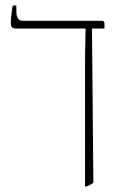

<svg xmlns="http://www.w3.org/2000/svg" viewBox="-20 -667 445 693"><path d="M287 6V-444Q287 -488 288 -513Q289 -538 289 -563V-564H38Q19 -564 19 -582Q19 -600 21.5 -619Q24 -638 26 -647H39V-627Q39 -592 61 -592H347Q357 -592 357 -583V-564H312L317 -8Q313 -4 306.5 -0.5Q300 3 292 6Z"/></svg>

Font: Noto Serif Hebrew SemiCondensed Thin
Style: Regular
Weight: 100
Width: 4
Designer: Monotype Design Team
Foundry: Monotype Imaging Inc.
Version: Version 2.004; ttfautohint (v1.8.4.7-5d5b)